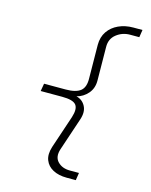

<svg xmlns="http://www.w3.org/2000/svg" viewBox="-136 -916 872 1112"><g transform="rotate(15 300.0 -360.0)"><path d="M374 110Q326 110 292 92Q258 74 245 40.5Q232 7 247 -40L313 -237Q330 -290 311.5 -313Q293 -336 228 -336H99L107 -382H236Q298 -382 325.5 -404.5Q353 -427 351 -482L349 -680Q349 -727 372 -760.5Q395 -794 434.5 -812Q474 -830 522 -830H577L570 -785H515Q469 -785 433.5 -757Q398 -729 399 -680L401 -482Q402 -434 374.5 -402Q347 -370 307 -360Q344 -351 361.5 -318Q379 -285 363 -237L297 -40Q281 9 308 37Q335 65 381 65H436L429 110Z"/></g></svg>

Font: JetBrains Mono Thin
Style: Italic
Weight: 100
Italic angle: -9°
Monospace: yes
Designer: Philipp Nurullin, Konstantin Bulenkov
Foundry: JetBrains
Version: Version 2.305; ttfautohint (v1.8.4.7-5d5b)